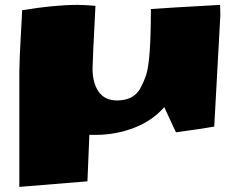

<svg xmlns="http://www.w3.org/2000/svg" viewBox="-20 -523 915 771"><path d="M338.9 18.1 331.1 205.1 57.6 227.5V-233.4Q58.6 -298.8 63.5 -377.9Q65.9 -417.5 67.1 -443.6Q68.4 -469.7 68.8 -481.9Q197.8 -503.4 292 -503.4Q306.6 -503.4 324.5 -502.4Q342.3 -501.5 363.3 -499.5Q351.6 -274.9 351.6 -247.6Q351.6 -190.4 376 -155Q400.4 -119.6 450.2 -119.6Q517.1 -119.6 543.9 -169.4Q558.6 -196.8 567.4 -223.6Q585.9 -281.7 585.9 -486.8Q616.2 -489.3 685.8 -493.2Q755.4 -497.1 863.8 -503.4Q864.3 -488.8 864.5 -477.8Q864.7 -466.8 864.7 -459.5L840.3 -14.6Q813.5 -9.8 775.1 -4.2Q736.8 1.5 686.5 8.3L639.6 -92.8Q591.3 -37.6 517.8 -9.5Q444.3 18.6 364.3 18.6Q356 18.6 349.4 18.6Q342.8 18.6 338.9 18.1Z"/></svg>

Font: Seymour One
Style: Regular
Weight: 400
Designer: Vernon Adams
Foundry: Vernon Adams
Version: Version 1.100; ttfautohint (v1.8.4.7-5d5b);gftools[0.9.33]